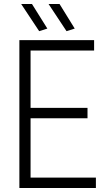

<svg xmlns="http://www.w3.org/2000/svg" viewBox="-20 -941 537 961"><path d="M77 -740H451V-688H133V-401H418V-349H133V-52H460V0H77ZM176 -785 86 -921H140L217 -798ZM313 -785 223 -921H278L354 -798Z"/></svg>

Font: Encode Sans Compressed
Style: Light
Weight: 300
Designer: Pablo Impallari, Andres Torresi
Foundry: Pablo Impallari, Andres Torresi
Version: Version 1.000; ttfautohint (v1.00) -l 8 -r 50 -G 200 -x 14 -